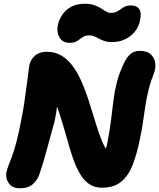

<svg xmlns="http://www.w3.org/2000/svg" viewBox="-20 -987 851 1027"><path d="M86 20Q46 20 27.5 -6Q9 -32 14 -63Q18 -83 25.5 -102Q33 -121 43.5 -148.5Q54 -176 66.5 -222Q79 -268 93 -342Q102 -385 109 -431.5Q116 -478 121.5 -520.5Q127 -563 131 -594.5Q135 -626 137 -638Q143 -668 167 -689Q191 -710 230 -710Q274 -710 308 -690Q342 -670 368 -635Q394 -600 414 -555.5Q434 -511 450 -462.5Q466 -414 480.5 -365.5Q495 -317 509.5 -274.5Q524 -232 541 -200Q558 -168 579 -152L471 -106Q484 -111 500 -122.5Q516 -134 531.5 -158.5Q547 -183 555 -227Q567 -288 573.5 -341Q580 -394 586 -444Q592 -494 604 -542.5Q616 -591 640 -643Q658 -682 678.5 -698.5Q699 -715 727 -715Q769 -715 788.5 -694.5Q808 -674 810.5 -646.5Q813 -619 804 -597Q785 -549 775 -508Q765 -467 758.5 -427Q752 -387 746 -342.5Q740 -298 728 -242Q713 -167 691 -108.5Q669 -50 630 -16.5Q591 17 526 17Q490 17 463.5 1.5Q437 -14 417.5 -42.5Q398 -71 382.5 -108.5Q367 -146 354 -191Q341 -236 327 -285Q313 -334 296.5 -384Q280 -434 257 -482L290 -488Q289 -454 286.5 -430.5Q284 -407 281 -387Q278 -367 273 -342Q248 -251 227.5 -175.5Q207 -100 188 -47Q174 -16 151 2Q128 20 86 20ZM352 -758Q315 -758 298.5 -786Q282 -814 289 -851Q295 -880 312.5 -907Q330 -934 360.5 -950.5Q391 -967 434 -967Q464 -967 484.5 -959.5Q505 -952 520 -942.5Q535 -933 547.5 -925.5Q560 -918 574 -918Q588 -918 598 -922Q608 -926 617 -932Q626 -938 634.5 -944Q643 -950 653.5 -954Q664 -958 678 -958Q711 -958 724.5 -939Q738 -920 729 -878Q719 -827 677.5 -794.5Q636 -762 579 -762Q555 -762 539 -767.5Q523 -773 510 -780Q497 -787 485 -792.5Q473 -798 458 -798Q440 -798 428.5 -792Q417 -786 407.5 -778Q398 -770 385.5 -764Q373 -758 352 -758Z"/></svg>

Font: Shantell Sans ExtraBold
Style: Italic
Weight: 800
Italic angle: -11°
Designer: Stephen Nixon, Anya Danilova, Shantell Martin
Foundry: Arrow Type
Version: Version 1.011;[c5ecc13dd]